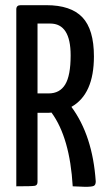

<svg xmlns="http://www.w3.org/2000/svg" viewBox="-20 -720 412 742"><path d="M350 -19Q350 -6 343 -2Q336 2 309 2Q297 2 261 0Q250 -188 179 -285Q173 -284 160 -284H125V-17Q125 -4 114.5 -2Q104 0 43 0V-684Q43 -700 60 -700H108H159Q254 -700 298.5 -653Q343 -606 343 -502Q343 -356 256 -307Q338 -196 350 -19ZM125 -359H168Q211 -359 232 -393.5Q253 -428 253 -506Q253 -629 174 -629H125Z"/></svg>

Font: Yanone Kaffeesatz
Style: Regular
Weight: 400
Designer: Yanone (Cyrillic: Daniel Pouzeot)
Foundry: Yanone
Version: Version 1.003;PS 001.003;hotconv 1.0.88;makeotf.lib2.5.64775